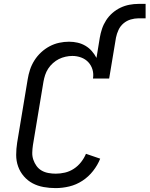

<svg xmlns="http://www.w3.org/2000/svg" viewBox="-20 -957 767 985"><path d="M265 8Q234 8 203.5 2.5Q173 -3 147.5 -16.5Q122 -30 102.5 -52.5Q83 -75 73 -103Q63 -131 63 -162Q63 -193 68 -225L122 -550Q126 -575 134 -599.5Q142 -624 156.5 -647Q171 -670 191 -688.5Q211 -707 234.5 -719.5Q258 -732 283.5 -737.5Q309 -743 334 -743Q357 -743 378.5 -738Q400 -733 418.5 -722Q437 -711 451 -695Q465 -679 475 -660L492 -764Q496 -787 503.5 -809.5Q511 -832 524.5 -853Q538 -874 557 -890.5Q576 -907 598 -917.5Q620 -928 643.5 -932.5Q667 -937 690 -937H727V-863H690Q671 -863 650.5 -857Q630 -851 613.5 -837Q597 -823 588 -803.5Q579 -784 575 -764L540 -554H457Q461 -578 454.5 -600Q448 -622 433 -638Q418 -654 396.5 -662Q375 -670 351 -670Q334 -670 316 -666Q298 -662 282 -654Q266 -646 251.5 -633Q237 -620 227 -604.5Q217 -589 211.5 -572Q206 -555 203 -538L149 -213Q146 -193 145.5 -174Q145 -155 151 -137.5Q157 -120 167.5 -105.5Q178 -91 193.5 -82Q209 -73 228 -69.5Q247 -66 266 -66Q289 -66 313 -71.5Q337 -77 358.5 -91Q380 -105 396 -125.5Q412 -146 421 -168L494 -143Q481 -110 457.5 -80Q434 -50 402.5 -29.5Q371 -9 335.5 -0.5Q300 8 265 8Z"/></svg>

Font: Iosevka Etoile
Style: Italic
Weight: 400
Italic angle: -9°
Designer: Belleve Invis
Foundry: Belleve Invis
Version: Version 22.1.2; ttfautohint (v1.8.4)